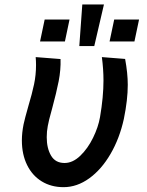

<svg xmlns="http://www.w3.org/2000/svg" viewBox="-20 -802 640 834"><path d="M75 -192Q75 -225 82.5 -262.5Q87.5 -286 103 -340.5Q119.5 -395.5 128 -436Q136.5 -476.5 136.5 -519.5Q136.5 -537 135 -554L243 -545.5Q244.5 -498.5 234.8 -449Q225 -399.5 206.5 -331Q190.5 -274 187.5 -254.5Q183 -231.5 183 -206Q183 -158 201.8 -126Q220.5 -94 260.5 -94Q296 -94 328.8 -125.5Q361.5 -157 384.2 -203.5Q407 -250 414.5 -293.5Q429.5 -381 429.5 -452.5Q429.5 -501 422.5 -554L523.5 -546Q535 -483.5 535 -433.5Q535 -368.5 518 -285.5Q499.5 -201 460.2 -133.5Q421 -66 367.8 -27.5Q314.5 11 256 11Q202.5 11 161.5 -14Q120.5 -39 97.8 -85Q75 -131 75 -192ZM476 -717H584L564 -622H456ZM174 -717H282L262 -622H154ZM431.5 -782.5 389.5 -602H324.5L337.5 -782.5Z"/></svg>

Font: JuliaMono BoldItalic
Style: Regular
Weight: 700
Italic angle: -9°
Monospace: yes
Designer: cormullion
Foundry: corm
Version: Version 0.049; ttfautohint (v1.8.4)